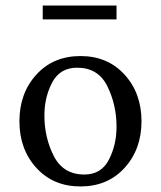

<svg xmlns="http://www.w3.org/2000/svg" viewBox="-20 -662 580 692"><path d="M270 10Q172 10 111 -57Q50 -124 50 -225Q50 -326 111 -393Q172 -460 270 -460Q368 -460 429 -393Q490 -326 490 -225Q490 -124 429 -57Q368 10 270 10ZM284 -33Q345 -33 372.5 -86.5Q400 -140 400 -205Q400 -284 367 -351Q334 -418 258 -418Q196 -418 168 -364.5Q140 -311 140 -246Q140 -166 174 -99.5Q208 -33 284 -33ZM134 -592V-642H400V-592Z"/></svg>

Font: Spectral
Style: Regular
Weight: 400
Designer: Jean-Baptiste Levee
Foundry: Production Type
Version: Version 1.002